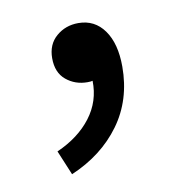

<svg xmlns="http://www.w3.org/2000/svg" viewBox="-46 -157 341 369"><g transform="rotate(-10 124.5 28.0)"><path d="M67 170 47 122Q90 103 114 71.5Q138 40 137 0Q134 1 127 1Q103 1 85.5 -13.5Q68 -28 68 -56Q68 -83 86 -98.5Q104 -114 129 -114Q161 -114 179.5 -88Q198 -62 198 -17Q198 48 163 96Q128 144 67 170Z"/></g></svg>

Font: TypoPRO Source Sans Pro
Style: Regular
Weight: 400
Designer: Paul D. Hunt
Foundry: Adobe Systems Incorporated
Version: Version 2.020;PS 2.000;hotconv 1.0.86;makeotf.lib2.5.63406